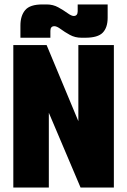

<svg xmlns="http://www.w3.org/2000/svg" viewBox="-20 -845 573 865"><path d="M333 -642H493V0H343L200 -337V0H40V-642H190L333 -299ZM347 -675Q318 -675 294.5 -688Q271 -701 253.5 -714Q236 -727 225 -727Q207 -727 207 -706V-675H72V-730Q72 -774 93.5 -799.5Q115 -825 171 -825H190Q219 -825 242.5 -812Q266 -799 284 -786Q302 -773 312 -773Q321 -773 325.5 -778.5Q330 -784 330 -794V-825H465V-765Q465 -721 443 -698Q421 -675 364 -675Z"/></svg>

Font: Teko Variable Light
Style: Regular
Weight: 300
Designer: Manushi Parikh, Jonny Pinhorn
Foundry: Indian Type Foundry
Version: Version 3.000